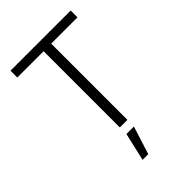

<svg xmlns="http://www.w3.org/2000/svg" viewBox="-278 -837 1189 1189"><g transform="rotate(-45 316.0 -242.5)"><path d="M52.6 -667.6H283V0H349.4V-667.6H579.9V-727.3H52.6ZM240.8 241.5H290.5L348.7 57.5H283Z"/></g></svg>

Font: Karasuma Gothic
Style: Light
Weight: 300
Designer: Rasmus Andersson / Ryoko Nishizuka
Foundry: rsms
Version: Version 1.00